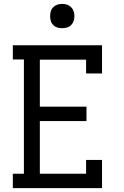

<svg xmlns="http://www.w3.org/2000/svg" viewBox="-20 -968 640 988"><path d="M46 0V-74H103V-662H46V-735H505V-590H423V-661H185V-419H425V-345H185V-74H423V-145H505V0ZM300 -823Q287 -823 275 -826.5Q263 -830 254 -839Q245 -848 241.5 -860Q238 -872 238 -885Q238 -898 241.5 -910Q245 -922 254 -931Q263 -940 275 -944Q287 -948 300 -948Q313 -948 325 -944Q337 -940 346 -931Q355 -922 359 -910Q363 -898 363 -885Q363 -872 359 -860Q355 -848 346 -839Q337 -830 325 -826.5Q313 -823 300 -823Z"/></svg>

Font: Iosevka Slab Extended
Style: Regular
Weight: 400
Width: 7
Monospace: yes
Designer: Belleve Invis
Foundry: Belleve Invis
Version: Version 11.1.1; ttfautohint (v1.8.3)